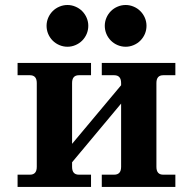

<svg xmlns="http://www.w3.org/2000/svg" viewBox="-20 -737 760 757"><path d="M671.4 0H381.3V-48.3H430.2Q457.5 -48.3 457.5 -79.1V-328.6L264.2 -97.2V-79.1Q264.2 -48.3 291 -48.3H338.9V0H49.3V-48.3H98.1Q125 -48.3 125 -79.1V-409.7Q125 -440.4 98.1 -440.4H49.3V-488.8H338.9V-440.4H291Q264.2 -440.4 264.2 -409.7V-169.9L457.5 -400.9V-409.7Q457.5 -440.4 430.2 -440.4H381.3V-488.8H671.4V-440.4H623.5Q596.7 -440.4 596.7 -409.7V-79.1Q596.7 -48.3 623.5 -48.3H671.4ZM246.1 -552.7Q229.5 -552.7 214.4 -559.1Q199.2 -565.4 187.7 -576.9Q176.3 -588.4 169.9 -603.5Q163.6 -618.7 163.6 -635.3Q163.6 -651.4 169.9 -666.5Q176.3 -681.6 187.7 -693.1Q199.2 -704.6 214.4 -710.9Q229.5 -717.3 246.1 -717.3Q262.2 -717.3 277.3 -710.9Q292.5 -704.6 304 -693.1Q315.4 -681.6 321.8 -666.5Q328.1 -651.4 328.1 -635.3Q328.1 -618.7 321.8 -603.5Q315.4 -588.4 304 -576.9Q292.5 -565.4 277.3 -559.1Q262.2 -552.7 246.1 -552.7ZM475.6 -552.7Q459 -552.7 443.8 -559.1Q428.7 -565.4 417.2 -576.9Q405.8 -588.4 399.4 -603.5Q393.1 -618.7 393.1 -635.3Q393.1 -651.4 399.4 -666.5Q405.8 -681.6 417.2 -693.1Q428.7 -704.6 443.8 -710.9Q459 -717.3 475.6 -717.3Q491.7 -717.3 506.8 -710.9Q522 -704.6 533.4 -693.1Q544.9 -681.6 551.3 -666.5Q557.6 -651.4 557.6 -635.3Q557.6 -618.7 551.3 -603.5Q544.9 -588.4 533.4 -576.9Q522 -565.4 506.8 -559.1Q491.7 -552.7 475.6 -552.7Z"/></svg>

Font: Munson
Style: Bold
Weight: 700
Designer: Paul James MIller
Foundry: High-Logic / Made with FontCreator
Version: Version 2.10;May 5, 2019;FontCreator 11.5.0.2430 64-bit